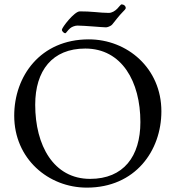

<svg xmlns="http://www.w3.org/2000/svg" viewBox="-20 -844 803 878"><path d="M279 -692C282 -692 289 -705 301 -715C309 -722 324 -727 334 -727C365 -727 449 -719 465 -719C469 -719 486 -723 494 -733C507 -749 525 -773 541 -789C548 -796 555 -803 555 -807C555 -817 546 -824 536 -824C532 -824 525 -813 516 -804C506 -794 492 -785 477 -785C459 -785 435 -787 413 -789C394 -791 367 -792 345 -792C320 -792 263 -718 263 -708C263 -701 272 -692 279 -692ZM377 14C599 14 718 -155 718 -335C718 -532 562 -664 386 -664C164 -664 45 -495 45 -315C45 -118 201 14 377 14ZM392 -26C225 -26 141 -179 141 -365C141 -521 219 -622 370 -622C537 -622 622 -471 622 -286C622 -129 545 -26 392 -26Z"/></svg>

Font: EB Garamond
Style: Regular
Weight: 400
Designer: Georg Duffner and Octavio Pardo
Foundry: Georg Duffner
Version: Version 1.000;PS 001.000;hotconv 1.0.88;makeotf.lib2.5.64775